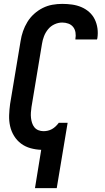

<svg xmlns="http://www.w3.org/2000/svg" viewBox="-20 -763 540 988"><path d="M160 205 192 8Q164 7 137 -0.5Q110 -8 88.5 -24Q67 -40 52.5 -63.5Q38 -87 32 -114Q26 -141 27 -170Q28 -199 32 -228L86 -552Q90 -578 98.5 -602.5Q107 -627 121 -650Q135 -673 155.5 -691.5Q176 -710 200 -722Q224 -734 249.5 -738.5Q275 -743 300 -743Q326 -743 351 -739.5Q376 -736 398.5 -726.5Q421 -717 439 -701Q457 -685 467.5 -663.5Q478 -642 481.5 -617Q485 -592 481 -566Q480 -565 480 -563Q480 -561 479 -560H368Q368 -560 368 -561Q368 -562 368 -563Q371 -579 368.5 -595.5Q366 -612 356.5 -624Q347 -636 332 -641.5Q317 -647 300 -647Q280 -647 260.5 -638Q241 -629 227.5 -612.5Q214 -596 206.5 -576.5Q199 -557 196 -537L142 -212Q140 -198 139 -184Q138 -170 139.5 -156.5Q141 -143 145 -130.5Q149 -118 157 -108Q165 -98 177.5 -93Q190 -88 204 -88Q215 -88 226 -90.5Q237 -93 247 -98.5Q257 -104 265.5 -112Q274 -120 281 -129L282 -131H328L272 205Z"/></svg>

Font: Iosevka Curly Oblique
Style: Bold
Weight: 700
Italic angle: -9°
Monospace: yes
Designer: Belleve Invis
Foundry: Belleve Invis
Version: Version 11.1.0; ttfautohint (v1.8.3)